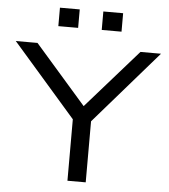

<svg xmlns="http://www.w3.org/2000/svg" viewBox="-68 -952 882 1005"><g transform="rotate(5 372.5 -449.5)"><path d="M324 0V-358L344 -300L-9 -705H105L382 -388H367L646 -705H754L402 -300L420 -358V0ZM434 -802V-899H538V-802ZM206 -802V-899H310V-802Z"/></g></svg>

Font: Nunito Sans 10pt Expanded
Style: Regular
Weight: 400
Width: 7
Designer: Vernon Adams
Foundry: Vernon Adams
Version: Version 3.101;gftools[0.9.27]